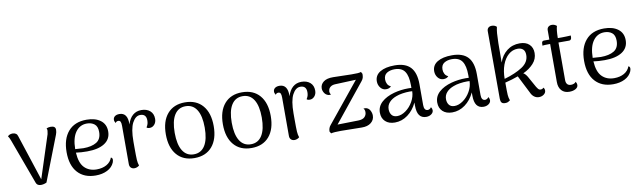

<svg xmlns="http://www.w3.org/2000/svg" viewBox="-42 -1265 6045 1813"><g transform="rotate(-10 2980.0 -358.5)"><path d="M470 -477Q470 -455 461 -432L294 -2Q267 11 240 11Q203 11 193 -19L35 -449Q23 -482 12 -495Q29 -514 59 -514Q77 -514 90 -505.5Q103 -497 107 -481L251 -41L384 -451Q389 -476 389 -483Q389 -499 384 -506Q403 -514 424 -514Q471 -514 470 -477Z M949 -106Q949 -96 943 -79Q924 -35 876.5 -11Q829 13 765 13Q655 13 593 -55.5Q531 -124 531 -251Q531 -377 592.5 -449Q654 -521 769 -521Q852 -521 902 -483.5Q952 -446 952 -377Q952 -303 892 -264Q832 -225 725 -225Q666 -225 617 -232Q623 -131 667.5 -86.5Q712 -42 784 -42Q839 -42 879 -64.5Q919 -87 934 -129Q949 -124 949 -106ZM616 -266Q664 -262 694 -261Q774 -261 820.5 -289.5Q867 -318 867 -387Q867 -440 838 -462.5Q809 -485 766 -485Q698 -485 657.5 -428.5Q617 -372 616 -266Z M1409 -417Q1409 -384 1390 -362.5Q1371 -341 1345 -341Q1323 -341 1315 -351Q1326 -368 1330 -382.5Q1334 -397 1334 -415Q1334 -477 1276 -477Q1231 -477 1200.5 -419.5Q1170 -362 1170 -241V-187Q1170 -97 1172 -65Q1174 -33 1183 -9Q1162 9 1136 9Q1116 9 1103 -3.5Q1090 -16 1090 -38V-406Q1090 -434 1083.5 -446Q1077 -458 1062 -458Q1043 -458 1036 -442Q1024 -459 1024 -474Q1024 -495 1040 -507.5Q1056 -520 1084 -520Q1123 -520 1142.5 -492.5Q1162 -465 1161 -411V-406Q1178 -463 1212 -492Q1246 -521 1294 -521Q1346 -521 1377.5 -493.5Q1409 -466 1409 -417Z M1483 -254Q1483 -380 1543.5 -450.5Q1604 -521 1712 -521Q1821 -521 1881.5 -450.5Q1942 -380 1942 -254Q1942 -128 1881.5 -57.5Q1821 13 1712 13Q1604 13 1543.5 -57.5Q1483 -128 1483 -254ZM1856 -254Q1856 -366 1819 -425Q1782 -484 1712 -484Q1642 -484 1605 -425Q1568 -366 1568 -254Q1568 -142 1605 -82.5Q1642 -23 1712 -23Q1782 -23 1819 -82.5Q1856 -142 1856 -254Z M2030 -254Q2030 -380 2090.5 -450.5Q2151 -521 2259 -521Q2368 -521 2428.5 -450.5Q2489 -380 2489 -254Q2489 -128 2428.5 -57.5Q2368 13 2259 13Q2151 13 2090.5 -57.5Q2030 -128 2030 -254ZM2403 -254Q2403 -366 2366 -425Q2329 -484 2259 -484Q2189 -484 2152 -425Q2115 -366 2115 -254Q2115 -142 2152 -82.5Q2189 -23 2259 -23Q2329 -23 2366 -82.5Q2403 -142 2403 -254Z M2944 -417Q2944 -384 2925 -362.5Q2906 -341 2880 -341Q2858 -341 2850 -351Q2861 -368 2865 -382.5Q2869 -397 2869 -415Q2869 -477 2811 -477Q2766 -477 2735.5 -419.5Q2705 -362 2705 -241V-187Q2705 -97 2707 -65Q2709 -33 2718 -9Q2697 9 2671 9Q2651 9 2638 -3.5Q2625 -16 2625 -38V-406Q2625 -434 2618.5 -446Q2612 -458 2597 -458Q2578 -458 2571 -442Q2559 -459 2559 -474Q2559 -495 2575 -507.5Q2591 -520 2619 -520Q2658 -520 2677.5 -492.5Q2697 -465 2696 -411V-406Q2713 -463 2747 -492Q2781 -521 2829 -521Q2881 -521 2912.5 -493.5Q2944 -466 2944 -417Z M3439 -91Q3439 -49 3406 -22.5Q3373 4 3316 3L3116 0Q3051 0 3022 7L3010 -12Q3010 -47 3031 -71L3340 -451L3142 -443Q3114 -442 3097.5 -430.5Q3081 -419 3076 -402Q3073 -393 3073 -385Q3073 -368 3084 -354Q3081 -353 3072 -353Q3064 -353 3060 -354Q3035 -361 3021.5 -382.5Q3008 -404 3008 -426Q3008 -464 3040 -488.5Q3072 -513 3133 -512L3307 -508Q3346 -508 3366 -509Q3386 -510 3400 -515L3411 -495Q3411 -473 3407 -458.5Q3403 -444 3390 -428L3096 -64L3297 -68Q3338 -69 3357 -88Q3376 -107 3376 -135Q3376 -158 3363 -171H3371Q3383 -171 3388 -170Q3414 -163 3426.5 -139Q3439 -115 3439 -91Z M4004 -42Q4004 -20 3983.5 -5Q3963 10 3934 10Q3891 10 3869 -20Q3847 -50 3847 -114V-143Q3814 -72 3757.5 -30.5Q3701 11 3634 11Q3576 11 3542.5 -20.5Q3509 -52 3509 -105Q3509 -164 3554 -205Q3599 -246 3675 -267Q3742 -285 3814 -285Q3834 -285 3843 -284V-310Q3843 -399 3813.5 -442Q3784 -485 3716 -485Q3672 -485 3642 -466Q3612 -447 3612 -404Q3612 -381 3622.5 -361Q3633 -341 3655 -333Q3639 -313 3607 -313Q3574 -313 3553 -339.5Q3532 -366 3532 -401Q3532 -459 3583 -490Q3634 -521 3723 -521Q3826 -521 3875 -468Q3924 -415 3924 -305V-105Q3924 -52 3960 -52Q3968 -52 3978 -57.5Q3988 -63 3993 -73Q4004 -58 4004 -42ZM3845 -252 3822 -253Q3787 -253 3751 -247.5Q3715 -242 3690 -232Q3646 -216 3621 -188Q3596 -160 3596 -122Q3596 -89 3613 -67Q3630 -45 3666 -45Q3706 -45 3747.5 -74.5Q3789 -104 3816.5 -152Q3844 -200 3845 -252Z M4554 -42Q4554 -20 4533.5 -5Q4513 10 4484 10Q4441 10 4419 -20Q4397 -50 4397 -114V-143Q4364 -72 4307.5 -30.5Q4251 11 4184 11Q4126 11 4092.5 -20.5Q4059 -52 4059 -105Q4059 -164 4104 -205Q4149 -246 4225 -267Q4292 -285 4364 -285Q4384 -285 4393 -284V-310Q4393 -399 4363.5 -442Q4334 -485 4266 -485Q4222 -485 4192 -466Q4162 -447 4162 -404Q4162 -381 4172.5 -361Q4183 -341 4205 -333Q4189 -313 4157 -313Q4124 -313 4103 -339.5Q4082 -366 4082 -401Q4082 -459 4133 -490Q4184 -521 4273 -521Q4376 -521 4425 -468Q4474 -415 4474 -305V-105Q4474 -52 4510 -52Q4518 -52 4528 -57.5Q4538 -63 4543 -73Q4554 -58 4554 -42ZM4395 -252 4372 -253Q4337 -253 4301 -247.5Q4265 -242 4240 -232Q4196 -216 4171 -188Q4146 -160 4146 -122Q4146 -89 4163 -67Q4180 -45 4216 -45Q4256 -45 4297.5 -74.5Q4339 -104 4366.5 -152Q4394 -200 4395 -252Z M5082 -41Q5082 -19 5062 -4Q5042 11 5015 11Q4990 11 4969.5 -4Q4949 -19 4937 -47L4851 -217Q4794 -196 4725 -179Q4725 -88 4727 -60Q4729 -32 4739 -7Q4729 1 4718.5 6Q4708 11 4691 11Q4666 11 4656.5 -1.5Q4647 -14 4647 -37L4646 -686Q4646 -707 4658.5 -718.5Q4671 -730 4692 -730Q4720 -730 4738 -712Q4731 -678 4729 -651Q4727 -624 4726 -582L4725 -555L4724 -372Q4747 -440 4799 -480.5Q4851 -521 4922 -521Q4981 -521 5013.5 -490Q5046 -459 5046 -407Q5046 -350 5007 -307Q4968 -264 4907 -236Q4924 -229 4944 -197L5003 -91Q5015 -72 5022.5 -64.5Q5030 -57 5043 -57Q5060 -57 5071 -70Q5082 -58 5082 -41ZM4965 -402Q4965 -439 4946 -456.5Q4927 -474 4895 -474Q4845 -474 4806.5 -440.5Q4768 -407 4746.5 -348.5Q4725 -290 4725 -215Q4832 -246 4898.5 -289.5Q4965 -333 4965 -402Z M5411 -510 5410 -488Q5409 -478 5403 -471.5Q5397 -465 5388 -465H5285V-427V-105Q5285 -79 5297 -65Q5309 -51 5333 -51Q5348 -51 5361.5 -56.5Q5375 -62 5380 -72Q5391 -57 5391 -40Q5391 -17 5367 -3Q5343 11 5306 11Q5259 11 5232 -18.5Q5205 -48 5205 -100V-465H5191Q5150 -465 5131 -462L5132 -485Q5133 -507 5154 -507H5205V-596Q5205 -617 5218 -628.5Q5231 -640 5252 -640Q5277 -640 5298 -622Q5287 -588 5286 -507H5326Q5342 -507 5368.5 -508Q5395 -509 5411 -510Z M5911 -106Q5911 -96 5905 -79Q5886 -35 5838.5 -11Q5791 13 5727 13Q5617 13 5555 -55.5Q5493 -124 5493 -251Q5493 -377 5554.5 -449Q5616 -521 5731 -521Q5814 -521 5864 -483.5Q5914 -446 5914 -377Q5914 -303 5854 -264Q5794 -225 5687 -225Q5628 -225 5579 -232Q5585 -131 5629.5 -86.5Q5674 -42 5746 -42Q5801 -42 5841 -64.5Q5881 -87 5896 -129Q5911 -124 5911 -106ZM5578 -266Q5626 -262 5656 -261Q5736 -261 5782.5 -289.5Q5829 -318 5829 -387Q5829 -440 5800 -462.5Q5771 -485 5728 -485Q5660 -485 5619.5 -428.5Q5579 -372 5578 -266Z"/></g></svg>

Font: Arima Madurai
Style: Regular
Weight: 400
Designer: Joana Correia and Natanael Gama
Foundry: NDISCOVER
Version: Version 1.019